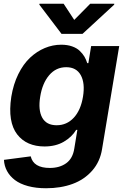

<svg xmlns="http://www.w3.org/2000/svg" viewBox="-20 -792 673 1028"><path d="M226.6 215.9Q172.6 215.9 130 204.4Q87.4 192.8 60 172.1Q32.7 151.3 17.8 123.9Q2.8 96.6 1.1 63.9L144.5 45.1Q159.1 107.2 246.8 107.2Q299.4 107.2 334.5 81.9Q369.7 56.5 377.8 3.2L394.2 -96.6H387.8Q365.1 -58.6 321.7 -33.2Q278.4 -7.8 218 -7.8Q171.2 -7.8 134.2 -23.8Q97.3 -39.8 71.9 -72.6Q46.5 -105.5 38.4 -155.5Q30.2 -205.6 40.5 -273.8Q51.5 -341.3 78.1 -395.2Q104.8 -449.2 141 -483.1Q177.2 -517 219.8 -534.8Q262.4 -552.6 307.9 -552.6Q340.6 -552.6 365.9 -543.7Q391.3 -534.8 407.1 -519.5Q422.9 -504.3 432.2 -488.5Q441.4 -472.7 447.1 -453.8H453.1L468 -545.5H618.3L526.6 5.3Q516 73.5 473.7 121.6Q431.5 169.7 368.4 192.8Q305.4 215.9 226.6 215.9ZM283.4 -121.4Q337.7 -121.4 375.2 -161.9Q412.6 -202.4 424.4 -274.5Q436.1 -346.9 412.5 -389.6Q388.8 -432.2 334.5 -432.2Q279.5 -432.2 243.1 -389.2Q206.7 -346.2 195.3 -274.5Q183.6 -202.8 206 -162.1Q228.3 -121.4 283.4 -121.4ZM320.7 -772 377.5 -685.4 463.1 -772H592L591.3 -767L421.9 -610.8H309.3L190.7 -767L191.4 -772Z"/></svg>

Font: Karasuma Gothic
Style: Bold Italic
Weight: 700
Italic angle: 9.39998°
Designer: Rasmus Andersson / Ryoko Nishizuka
Foundry: Genbu
Version: Version 1.00